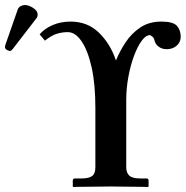

<svg xmlns="http://www.w3.org/2000/svg" viewBox="-51 -744 740 765"><path d="M48 -724Q63 -724 81 -712.5Q99 -701 99 -686Q99 -677 94 -671L0 -549Q-6 -541 -11 -541Q-17 -541 -24 -545.5Q-31 -550 -31 -555Q-31 -556 -31 -559Q-31 -562 -30 -564L20 -707Q23 -715 31.5 -719.5Q40 -724 48 -724ZM329 -77V-315Q329 -409 314 -476Q299 -543 274 -579.5Q249 -616 219 -616Q197 -616 175.5 -609.5Q154 -603 128 -582L107 -607Q126 -630 158.5 -644Q191 -658 230 -658Q298 -658 343.5 -613.5Q389 -569 411 -503Q426 -540 449.5 -575.5Q473 -611 508 -634.5Q543 -658 592 -658Q639 -658 654 -641Q669 -624 669 -598Q669 -576 653 -562Q637 -548 613 -548Q594 -548 580.5 -558.5Q567 -569 564 -585Q562 -594 555 -599Q548 -604 546 -604Q530 -604 513.5 -581.5Q497 -559 483 -521.5Q469 -484 460.5 -438Q452 -392 452 -346V-77Q452 -56 464 -44.5Q476 -33 507 -33H533Q541 -33 541 -24V-1L539 1Q539 1 521 0.5Q503 0 477.5 0Q452 0 427.5 -0.5Q403 -1 390 -1Q375 -1 350.5 -0.5Q326 0 301 0Q276 0 258.5 0.5Q241 1 241 1L239 -1V-24Q239 -33 248 -33H274Q304 -33 316.5 -43Q329 -53 329 -77Z"/></svg>

Font: Libertinus Serif SemiBold
Style: Regular
Weight: 600
Designer: Philipp H. Poll, Khaled Hosny
Foundry: Caleb Maclennan
Version: Version 7.051;RELEASE